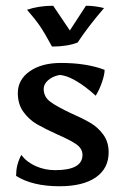

<svg xmlns="http://www.w3.org/2000/svg" viewBox="-20 -637 429 668"><path d="M36 -25Q36 -44 40 -61Q44 -78 54 -98Q73 -73 104.5 -59Q136 -45 172 -45Q267 -45 267 -98Q267 -120 245.5 -135Q224 -150 180 -169Q136 -189 109 -204.5Q82 -220 62 -247Q42 -274 42 -313Q42 -360 83.5 -389Q125 -418 192 -418Q281 -418 344 -394Q344 -378 335 -351.5Q326 -325 313 -304Q277 -337 243 -356.5Q209 -376 186 -376Q162 -371 147 -357.5Q132 -344 132 -328Q132 -300 155 -283Q178 -266 227 -243Q268 -225 294.5 -209.5Q321 -194 339.5 -168.5Q358 -143 358 -107Q358 -51 313.5 -20Q269 11 187 11Q93 11 36 -25ZM74 -603Q115 -617 165 -617L223 -531L279 -617Q309 -617 342 -609Q287 -545 250 -489Q214 -475 161 -475Q135 -523 118.5 -547Q102 -571 74 -603Z"/></svg>

Font: Mirza
Style: Regular
Weight: 400
Designer: Arabic design by Kourosh Beigpour, Latin design by Eduardo Tunni, engineering by Lasse Fister
Version: Version 1.000